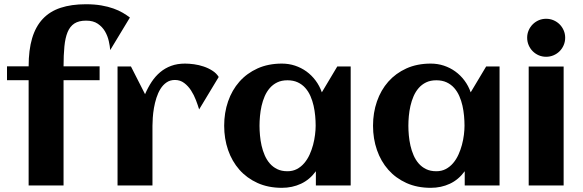

<svg xmlns="http://www.w3.org/2000/svg" viewBox="-20 -879 2761 910"><path d="M595.7 -795.9 502.4 -641.6Q501 -660.2 495.6 -684.3Q490.2 -708.5 477.8 -730Q465.3 -751.5 443.6 -766.4Q421.9 -781.2 388.2 -781.2Q353.5 -781.2 332.5 -767.6Q311.5 -753.9 300.3 -726.6Q289.1 -699.2 285.2 -658.7Q281.2 -618.2 281.2 -564.5H452.1V-499H281.2V0H115.7V-499H13.2V-564.5H115.7Q115.7 -642.1 132.3 -697.8Q148.9 -753.4 182.6 -789.3Q216.3 -825.2 267.3 -842Q318.4 -858.9 386.7 -858.9Q427.7 -858.9 460.2 -853.3Q492.7 -847.7 517.8 -838.6Q543 -829.6 562 -818.4Q581.1 -807.1 595.7 -795.9Z M1016.6 -514.2 923.8 -360.4Q918 -379.9 908.7 -404.3Q899.4 -428.7 885.7 -450Q872.1 -471.2 853 -485.6Q834 -500 809.1 -500Q786.1 -500 769.3 -488.3Q752.4 -476.6 740.7 -457.8Q729 -439 721.4 -415.3Q713.9 -391.6 709.7 -367.4Q705.6 -343.3 704.1 -321Q702.6 -298.8 702.6 -282.7V0H537.1V-564H600.6L667.5 -432.6Q681.2 -464.4 698.7 -491Q716.3 -517.6 739.3 -536.9Q762.2 -556.2 791.3 -566.9Q820.3 -577.6 856.9 -577.6Q876 -577.6 899.4 -574.5Q922.9 -571.3 945.3 -563.7Q967.8 -556.2 986.8 -543.9Q1005.9 -531.7 1016.6 -514.2Z M1642.1 0H1477.1V-67.4Q1447.8 -27.3 1406.5 -8.1Q1365.2 11.2 1315.9 11.2Q1251.5 11.2 1200.7 -11.7Q1149.9 -34.7 1114.7 -74.5Q1079.6 -114.3 1061 -168Q1042.5 -221.7 1042.5 -283.2Q1042.5 -344.7 1061 -398.4Q1079.6 -452.1 1114.7 -491.9Q1149.9 -531.7 1200.7 -554.7Q1251.5 -577.6 1315.9 -577.6Q1348.6 -577.6 1378.2 -567.9Q1407.7 -558.1 1432.4 -540.3Q1457 -522.5 1475.8 -497.3Q1494.6 -472.2 1505.4 -441.4L1578.6 -564H1642.1ZM1476.1 -283.2Q1476.1 -305.2 1473.9 -329.6Q1471.7 -354 1466.3 -377.9Q1460.9 -401.9 1451.4 -423.6Q1441.9 -445.3 1427 -462.2Q1412.1 -479 1391.1 -488.8Q1370.1 -498.5 1342.3 -498.5Q1314.5 -498.5 1293.9 -488.5Q1273.4 -478.5 1258.8 -461.7Q1244.1 -444.8 1234.6 -422.9Q1225.1 -400.9 1219.7 -377Q1214.4 -353 1212.2 -328.9Q1210 -304.7 1210 -283.2Q1210 -261.7 1212.2 -237.3Q1214.4 -212.9 1219.7 -189Q1225.1 -165 1234.6 -143.1Q1244.1 -121.1 1258.8 -104.2Q1273.4 -87.4 1293.9 -77.4Q1314.5 -67.4 1342.3 -67.4Q1367.7 -67.4 1387.5 -77.9Q1407.2 -88.4 1422.1 -106Q1437 -123.5 1447.3 -146Q1457.5 -168.5 1463.9 -192.4Q1470.2 -216.3 1473.1 -240Q1476.1 -263.7 1476.1 -283.2Z M2347.7 0H2182.6V-67.4Q2153.3 -27.3 2112.1 -8.1Q2070.8 11.2 2021.5 11.2Q1957 11.2 1906.2 -11.7Q1855.5 -34.7 1820.3 -74.5Q1785.2 -114.3 1766.6 -168Q1748 -221.7 1748 -283.2Q1748 -344.7 1766.6 -398.4Q1785.2 -452.1 1820.3 -491.9Q1855.5 -531.7 1906.2 -554.7Q1957 -577.6 2021.5 -577.6Q2054.2 -577.6 2083.7 -567.9Q2113.3 -558.1 2137.9 -540.3Q2162.6 -522.5 2181.4 -497.3Q2200.2 -472.2 2210.9 -441.4L2284.2 -564H2347.7ZM2181.6 -283.2Q2181.6 -305.2 2179.4 -329.6Q2177.2 -354 2171.9 -377.9Q2166.5 -401.9 2157 -423.6Q2147.5 -445.3 2132.6 -462.2Q2117.7 -479 2096.7 -488.8Q2075.7 -498.5 2047.9 -498.5Q2020 -498.5 1999.5 -488.5Q1979 -478.5 1964.4 -461.7Q1949.7 -444.8 1940.2 -422.9Q1930.7 -400.9 1925.3 -377Q1919.9 -353 1917.7 -328.9Q1915.5 -304.7 1915.5 -283.2Q1915.5 -261.7 1917.7 -237.3Q1919.9 -212.9 1925.3 -189Q1930.7 -165 1940.2 -143.1Q1949.7 -121.1 1964.4 -104.2Q1979 -87.4 1999.5 -77.4Q2020 -67.4 2047.9 -67.4Q2073.2 -67.4 2093 -77.9Q2112.8 -88.4 2127.7 -106Q2142.6 -123.5 2152.8 -146Q2163.1 -168.5 2169.4 -192.4Q2175.8 -216.3 2178.7 -240Q2181.6 -263.7 2181.6 -283.2Z M2658.7 -700.2Q2658.7 -681.6 2651.6 -665Q2644.5 -648.4 2632.3 -636.2Q2620.1 -624 2603.5 -616.9Q2586.9 -609.9 2568.4 -609.9Q2549.8 -609.9 2533.4 -616.9Q2517.1 -624 2504.9 -636.2Q2492.7 -648.4 2485.6 -665Q2478.5 -681.6 2478.5 -700.2Q2478.5 -718.8 2485.6 -735.1Q2492.7 -751.5 2504.9 -763.7Q2517.1 -775.9 2533.4 -783Q2549.8 -790 2568.4 -790Q2586.9 -790 2603.5 -783Q2620.1 -775.9 2632.3 -763.7Q2644.5 -751.5 2651.6 -735.1Q2658.7 -718.8 2658.7 -700.2ZM2651.4 0H2485.8V-563.5H2651.4Z"/></svg>

Font: Aclonica
Style: Regular
Weight: 400
Designer: Astigmatic (AOETI)
Foundry: Astigmatic (AOETI)
Version: Version 1.000